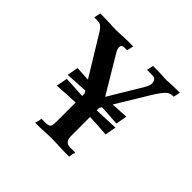

<svg xmlns="http://www.w3.org/2000/svg" viewBox="-143 -739 900 900"><g transform="rotate(45 307.0 -288.5)"><path d="M418.9 1.5Q374.5 1.5 328.1 -1Q312 -2 294.9 -2Q282.7 -2 272.5 -1Q239.3 1.5 193.4 1.5Q200.7 -18.1 200.7 -32.7H227.1Q245.6 -32.7 253.2 -38.3Q260.7 -43.9 260.7 -72.8V-199.7Q218.8 -198.2 142.6 -193.4L152.8 -248.5L181.6 -247.6Q214.8 -245.1 260.7 -243.2V-258.8L253.4 -271.5Q209.5 -269.5 142.6 -265.1L152.8 -320.3L225.6 -316.4L102.5 -518.1Q90.8 -533.7 83 -538.6Q75.2 -543.5 64.9 -543.5H40L47.4 -576.7Q85.4 -576.7 117.7 -575.2Q130.9 -573.7 153.3 -573.7Q168 -573.7 179.2 -574.7Q190.4 -575.7 208.3 -576.2Q226.1 -576.7 265.6 -576.7L258.3 -543.5H238.8Q221.2 -543.5 221.2 -527.3Q221.2 -514.2 231.9 -497.1L339.8 -316.4L439.5 -482.4Q451.2 -503.4 451.2 -517.6Q451.2 -524.9 445.8 -534.7Q440.4 -544.4 425.3 -544.4H389.6Q389.6 -550.8 390.9 -553.5Q392.1 -556.2 396 -577.6Q459.5 -577.6 471.7 -575.7L486.8 -574.7Q492.7 -574.7 498 -575.7Q520 -577.6 573.7 -577.6L569.3 -556.2L567.4 -548.8V-544.4Q543.5 -544.4 531.2 -534.2Q512.2 -518.1 483.4 -469.7Q481.9 -466.3 390.1 -315.9L475.6 -320.8L465.8 -265.1Q392.6 -270.5 363.8 -271.5L356.9 -260.7Q356.9 -256.3 356.4 -256.3V-243.7L475.6 -248.5L465.8 -193.4Q381.8 -199.2 356.4 -199.7V-78.6Q356.4 -56.6 361.8 -47.4Q370.6 -32.7 390.1 -32.7H424.8V-26.4Q420.4 -20.5 418.9 1.5Z"/></g></svg>

Font: Quaaykop
Style: Medium
Weight: 500
Designer: Tup Wanders
Foundry: Free font, DO NOT SELL
Version: Version 1.00;July 31, 2023;FontCreator 11.5.0.2430 64-bit